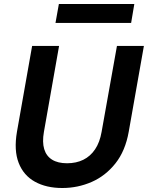

<svg xmlns="http://www.w3.org/2000/svg" viewBox="-20 -930 741 962"><path d="M292 12Q212 12 155 -19.5Q98 -51 73.5 -114Q49 -177 65 -270L141 -700H276L200 -269Q191 -218 201.5 -183Q212 -148 241 -130Q270 -112 316 -112Q362 -112 397.5 -129.5Q433 -147 456.5 -182Q480 -217 489 -269L566 -700H701L625 -270Q608 -174 558.5 -111.5Q509 -49 439.5 -18.5Q370 12 292 12ZM258 -815 275 -910H653L637 -815Z"/></svg>

Font: DM Sans 11pt
Style: Bold Italic
Weight: 700
Italic angle: -10°
Version: Version 4.004;gftools[0.9.30]